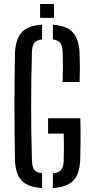

<svg xmlns="http://www.w3.org/2000/svg" viewBox="-20 -929 464 955"><path d="M189.3 6.2Q117.8 1.8 86.9 -31.7Q56 -65.3 54.5 -135.8Q53 -201.2 52.5 -267.1Q51.9 -332.9 51.9 -399.1Q51.9 -465.2 52.5 -530.9Q53 -596.7 54.5 -661.4Q56.5 -733.4 87.4 -767.6Q118.3 -801.7 189.3 -806.2V-733.3Q160.8 -729.5 150.4 -715.5Q140 -701.6 138.9 -672.1Q136.7 -598.2 135.8 -531.5Q134.9 -464.8 134.9 -400.3Q134.9 -335.8 135.8 -269.1Q136.7 -202.4 138.9 -128.5Q140 -98.9 150.4 -84.8Q160.8 -70.6 189.3 -67.1ZM242.9 6.2V-66.6Q273.3 -70.1 284.5 -84.3Q295.7 -98.4 296.9 -128.5Q297.5 -152.3 297.7 -174.5Q298 -196.7 297.7 -218.9Q297.5 -241.2 296.9 -264.6H219.2V-340.9H379.7Q381 -279.9 380.7 -230.8Q380.4 -181.8 379.1 -135.8Q376.5 -64.9 345.5 -31.6Q314.5 1.7 242.9 6.2ZM291.5 -521.1Q293 -562.4 293 -596.6Q293 -630.8 291.5 -672.1Q290 -701.5 279.9 -715.2Q269.9 -728.9 242.9 -732.8V-806.2Q311.6 -801.3 342.1 -768.1Q372.6 -734.8 375.9 -664.8Q377.4 -627.5 377.4 -593.2Q377.4 -558.9 375.9 -521.1ZM179.4 -840V-909.2H248.6V-840Z"/></svg>

Font: Big Shoulders Stencil Text SC Thin
Style: Regular
Weight: 100
Designer: Patric King
Foundry: XO Type Co
Version: Version 2.001